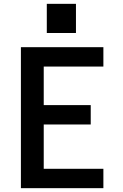

<svg xmlns="http://www.w3.org/2000/svg" viewBox="-20 -981 640 1001"><path d="M89 0V-735H519V-634H208V-433H453V-332H208V-101H519V0ZM376 -809H224V-961H376Z"/></svg>

Font: Iosevka SS04 Extended
Style: Bold
Weight: 700
Width: 7
Monospace: yes
Designer: Belleve Invis
Foundry: Belleve Invis
Version: Version 19.0.0; ttfautohint (v1.8.4)